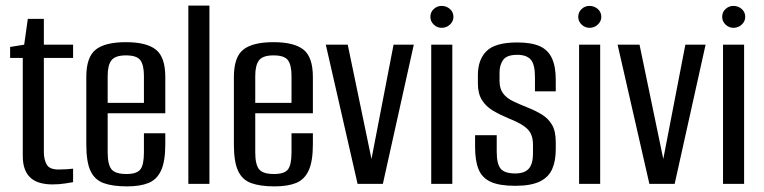

<svg xmlns="http://www.w3.org/2000/svg" viewBox="-20 -654 2716 683"><path d="M166 2Q144 2 124.5 -3Q105 -8 91 -19.5Q77 -31 69 -50.5Q61 -70 61 -100V-448H16V-487L66 -495L79 -587H136V-495H240V-448H136V-113Q136 -87 146 -69Q156 -51 188 -51Q202 -51 218 -52Q234 -53 240 -54V-6Q234 -5 212.5 -1.5Q191 2 166 2Z M432 9Q381 9 349 -2.5Q317 -14 302 -46Q287 -78 287 -140V-380Q287 -451 320.5 -477.5Q354 -504 428 -504Q501 -504 534.5 -477.5Q568 -451 568 -380V-251H363V-112Q363 -69 376.5 -52Q390 -35 430 -35Q467 -35 479.5 -51.5Q492 -68 492 -112V-180H568V-141Q568 -80 553 -47.5Q538 -15 508 -3Q478 9 432 9ZM363 -288H492V-384Q492 -422 479.5 -439.5Q467 -457 428 -457Q390 -457 376.5 -439.5Q363 -422 363 -384Z M650 0V-634H725V0Z M957 9Q906 9 874 -2.5Q842 -14 827 -46Q812 -78 812 -140V-380Q812 -451 845.5 -477.5Q879 -504 953 -504Q1026 -504 1059.5 -477.5Q1093 -451 1093 -380V-251H888V-112Q888 -69 901.5 -52Q915 -35 955 -35Q992 -35 1004.5 -51.5Q1017 -68 1017 -112V-180H1093V-141Q1093 -80 1078 -47.5Q1063 -15 1033 -3Q1003 9 957 9ZM888 -288H1017V-384Q1017 -422 1004.5 -439.5Q992 -457 953 -457Q915 -457 901.5 -439.5Q888 -422 888 -384Z M1252 0 1139 -495H1217L1302 -86H1301L1380 -495H1452L1342 0Z M1514 0V-495H1589V0ZM1551 -555Q1535 -555 1523 -566.5Q1511 -578 1511 -594Q1511 -611 1523 -622Q1535 -633 1551 -633Q1568 -633 1580.5 -622Q1593 -611 1593 -594Q1593 -578 1580.5 -566.5Q1568 -555 1551 -555Z M1813 7Q1757 7 1726 -7Q1695 -21 1682.5 -51.5Q1670 -82 1670 -131V-173H1747V-114Q1747 -71 1761 -54Q1775 -37 1813 -37Q1846 -37 1861 -54Q1876 -71 1876 -108V-139Q1876 -162 1868.5 -178Q1861 -194 1841.5 -207Q1822 -220 1789 -233Q1758 -246 1733.5 -260.5Q1709 -275 1694.5 -298Q1680 -321 1680 -357V-387Q1680 -442 1711 -472.5Q1742 -503 1820 -503Q1871 -503 1900.5 -489.5Q1930 -476 1943.5 -446.5Q1957 -417 1957 -370V-329H1883V-380Q1883 -425 1868 -442Q1853 -459 1820 -459Q1783 -459 1770 -441Q1757 -423 1757 -396V-366Q1757 -339 1769.5 -322Q1782 -305 1805 -294Q1828 -283 1858 -271Q1886 -260 1908.5 -246Q1931 -232 1944 -209.5Q1957 -187 1957 -148V-123Q1957 -81 1944 -52Q1931 -23 1899.5 -8Q1868 7 1813 7Z M2040 0V-495H2115V0ZM2077 -555Q2061 -555 2049 -566.5Q2037 -578 2037 -594Q2037 -611 2049 -622Q2061 -633 2077 -633Q2094 -633 2106.5 -622Q2119 -611 2119 -594Q2119 -578 2106.5 -566.5Q2094 -555 2077 -555Z M2290 0 2177 -495H2255L2340 -86H2339L2418 -495H2490L2380 0Z M2552 0V-495H2627V0ZM2589 -555Q2573 -555 2561 -566.5Q2549 -578 2549 -594Q2549 -611 2561 -622Q2573 -633 2589 -633Q2606 -633 2618.5 -622Q2631 -611 2631 -594Q2631 -578 2618.5 -566.5Q2606 -555 2589 -555Z"/></svg>

Font: Alumni Sans Medium
Style: Regular
Weight: 500
Designer: Robert E. Leuschke
Foundry: Robert E. Leuschke
Version: Version 1.018